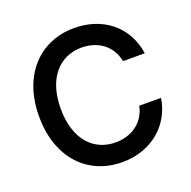

<svg xmlns="http://www.w3.org/2000/svg" viewBox="-131 -867 1002 1006"><g transform="rotate(-20 370.0 -363.5)"><path d="M567.5 -486.5H688.9C665.5 -644.9 542.3 -737.2 384.9 -737.2C196 -737.2 55 -597.7 55 -363.6C55 -130 194.6 9.9 384.9 9.9C551.1 9.9 667.3 -95.9 688.9 -237.6L567.5 -237.9C549.4 -148.8 475.5 -99.4 386.4 -99.4C264.9 -99.4 175.4 -191.4 175.4 -363.6C175.4 -533.7 264.2 -627.8 386.7 -627.8C476.9 -627.8 550.8 -576.7 567.5 -486.5Z"/></g></svg>

Font: Magic Ui Pro Semi Bold
Style: Regular
Weight: 600
Designer: Stefan Endress, Andreas Faust
Version: Version 1.000;FEAKit 1.0